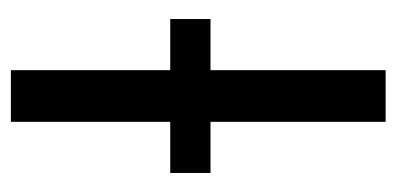

<svg xmlns="http://www.w3.org/2000/svg" viewBox="-208 -521 729 353"><g transform="rotate(-90 156.5 -344.5)"><path d="M204 0H109V-322H15V-396H109V-689H204V-396H298V-322H204Z"/></g></svg>

Font: Trujillo
Style: Regular
Weight: 400
Designer: Fira Sans original fonts by bBox Type GmbH, Carrois Corporate GbR, & Edenspiekermann AG / Changes by Cristiano Sobral
Foundry: Fira Sans original fonts by bBox Type GmbH, Carrois Corporate GbR, & Edenspiekermann AG / Changes by Cristiano Sobral
Version: Version 4.301;October 17, 2021;FontCreator 14.0.0.2814 64-bi